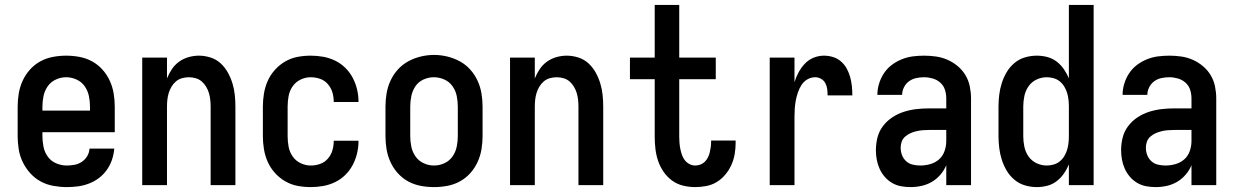

<svg xmlns="http://www.w3.org/2000/svg" viewBox="-20 -755 5040 783"><path d="M252 8Q225 8 197.5 3Q170 -2 146 -15Q122 -28 103.5 -48.5Q85 -69 73 -93.5Q61 -118 56.5 -145.5Q52 -173 52 -200V-320Q52 -347 56.5 -374Q61 -401 72.5 -426Q84 -451 102.5 -471.5Q121 -492 145 -505Q169 -518 196 -523Q223 -528 250 -528Q277 -528 304 -523Q331 -518 355 -505Q379 -492 397.5 -471.5Q416 -451 427.5 -426Q439 -401 443.5 -374Q448 -347 448 -320V-216H153V-200Q153 -178 157.5 -156Q162 -134 175 -116Q188 -98 209 -89Q230 -80 252 -80Q268 -80 284 -83Q300 -86 313.5 -95Q327 -104 335.5 -118Q344 -132 345 -149H446Q444 -125 436.5 -103Q429 -81 415.5 -62Q402 -43 383.5 -29Q365 -15 343 -6.5Q321 2 298 5Q275 8 252 8ZM347 -304V-320Q347 -342 342.5 -363.5Q338 -385 325.5 -403Q313 -421 292.5 -430.5Q272 -440 250 -440Q228 -440 207.5 -430.5Q187 -421 174.5 -403Q162 -385 157.5 -363.5Q153 -342 153 -320V-304Z M560 0V-520H661V-435Q669 -455 681 -473Q693 -491 710.5 -503.5Q728 -516 749 -522Q770 -528 791 -528Q815 -528 838.5 -520.5Q862 -513 879.5 -497Q897 -481 909 -459.5Q921 -438 928 -415Q935 -392 937.5 -368Q940 -344 940 -320V0H839V-320Q839 -334 837.5 -348Q836 -362 832 -375.5Q828 -389 820.5 -401.5Q813 -414 802.5 -423Q792 -432 778 -436Q764 -440 750 -440Q736 -440 722 -436Q708 -432 697.5 -423Q687 -414 679.5 -401.5Q672 -389 668 -375.5Q664 -362 662.5 -348Q661 -334 661 -320V0Z M1247 8Q1220 8 1193.5 3Q1167 -2 1143.5 -15.5Q1120 -29 1101.5 -49.5Q1083 -70 1072 -94.5Q1061 -119 1056.5 -146Q1052 -173 1052 -200V-320Q1052 -347 1056.5 -374Q1061 -401 1072 -425.5Q1083 -450 1101.5 -470.5Q1120 -491 1143.5 -504.5Q1167 -518 1193.5 -523Q1220 -528 1247 -528Q1273 -528 1298 -523.5Q1323 -519 1346 -508Q1369 -497 1387.5 -479Q1406 -461 1418 -438.5Q1430 -416 1436 -391Q1442 -366 1442 -341Q1442 -341 1442 -340.5Q1442 -340 1442 -339H1341Q1341 -339 1341 -339.5Q1341 -340 1341 -340Q1341 -360 1335.5 -378.5Q1330 -397 1317 -412Q1304 -427 1285.5 -433.5Q1267 -440 1247 -440Q1226 -440 1206 -430.5Q1186 -421 1173.5 -403Q1161 -385 1157 -363.5Q1153 -342 1153 -320V-200Q1153 -178 1157 -156.5Q1161 -135 1173.5 -117Q1186 -99 1206 -89.5Q1226 -80 1247 -80Q1267 -80 1285.5 -86.5Q1304 -93 1317 -108Q1330 -123 1335.5 -141.5Q1341 -160 1341 -180Q1341 -180 1341 -180.5Q1341 -181 1341 -181H1442Q1442 -180 1442 -179.5Q1442 -179 1442 -179Q1442 -154 1436 -129Q1430 -104 1418 -81.5Q1406 -59 1387.5 -41Q1369 -23 1346 -12Q1323 -1 1298 3.5Q1273 8 1247 8Z M1750 8Q1723 8 1696 3Q1669 -2 1645 -15Q1621 -28 1602.5 -48.5Q1584 -69 1572.5 -94Q1561 -119 1556.5 -146Q1552 -173 1552 -200V-320Q1552 -347 1556.5 -374Q1561 -401 1572.5 -426Q1584 -451 1602.5 -471.5Q1621 -492 1645 -505Q1669 -518 1696 -524.5Q1723 -531 1750 -531Q1777 -531 1804 -524.5Q1831 -518 1855 -505Q1879 -492 1897.5 -471.5Q1916 -451 1927.5 -426Q1939 -401 1943.5 -374Q1948 -347 1948 -320V-200Q1948 -173 1943.5 -146Q1939 -119 1927.5 -94Q1916 -69 1897.5 -48.5Q1879 -28 1855 -15Q1831 -2 1804 3Q1777 8 1750 8ZM1750 -80Q1772 -80 1792.5 -89.5Q1813 -99 1825.5 -117Q1838 -135 1842.5 -156.5Q1847 -178 1847 -200V-320Q1847 -342 1842.5 -364Q1838 -386 1825 -404Q1812 -422 1791.5 -431Q1771 -440 1749 -440Q1727 -440 1706.5 -430.5Q1686 -421 1674 -403Q1662 -385 1657.5 -363.5Q1653 -342 1653 -320V-200Q1653 -178 1657.5 -156.5Q1662 -135 1674.5 -117Q1687 -99 1707.5 -89.5Q1728 -80 1750 -80Z M2060 0V-520H2161V-435Q2169 -455 2181 -473Q2193 -491 2210.5 -503.5Q2228 -516 2249 -522Q2270 -528 2291 -528Q2315 -528 2338.5 -520.5Q2362 -513 2379.5 -497Q2397 -481 2409 -459.5Q2421 -438 2428 -415Q2435 -392 2437.5 -368Q2440 -344 2440 -320V0H2339V-320Q2339 -334 2337.5 -348Q2336 -362 2332 -375.5Q2328 -389 2320.5 -401.5Q2313 -414 2302.5 -423Q2292 -432 2278 -436Q2264 -440 2250 -440Q2236 -440 2222 -436Q2208 -432 2197.5 -423Q2187 -414 2179.5 -401.5Q2172 -389 2168 -375.5Q2164 -362 2162.5 -348Q2161 -334 2161 -320V0Z M2815 8Q2790 8 2765.5 2Q2741 -4 2721 -18.5Q2701 -33 2686.5 -54Q2672 -75 2664 -98.5Q2656 -122 2653 -147Q2650 -172 2650 -197V-432H2549V-520H2650V-735H2750V-520H2899V-432H2750V-197Q2750 -185 2751 -172.5Q2752 -160 2754.5 -147.5Q2757 -135 2761 -123.5Q2765 -112 2772.5 -102Q2780 -92 2791.5 -86Q2803 -80 2815 -80Q2826 -80 2836.5 -84Q2847 -88 2854.5 -95.5Q2862 -103 2867 -113Q2872 -123 2874.5 -133.5Q2877 -144 2878.5 -155Q2880 -166 2880 -177Q2880 -178 2880 -179.5Q2880 -181 2880 -182H2980Q2980 -179 2980 -176.5Q2980 -174 2980 -172Q2980 -149 2976 -126Q2972 -103 2962.5 -82Q2953 -61 2938 -43Q2923 -25 2903.5 -13Q2884 -1 2861 3.5Q2838 8 2815 8Z M3119 0V-520H3220V-420Q3226 -440 3236.5 -459.5Q3247 -479 3262 -495Q3277 -511 3297.5 -519.5Q3318 -528 3340 -528Q3359 -528 3377 -522.5Q3395 -517 3409.5 -504.5Q3424 -492 3433 -475.5Q3442 -459 3447 -441Q3452 -423 3454 -404Q3456 -385 3456 -366H3355Q3355 -379 3353.5 -391.5Q3352 -404 3346 -415.5Q3340 -427 3328.5 -433.5Q3317 -440 3305 -440Q3287 -440 3272 -431Q3257 -422 3248 -407.5Q3239 -393 3233.5 -376.5Q3228 -360 3225 -343.5Q3222 -327 3221 -310Q3220 -293 3220 -276V0Z M3693 8Q3674 8 3654.5 4.5Q3635 1 3618 -9Q3601 -19 3588 -34Q3575 -49 3567 -67Q3559 -85 3555.5 -104Q3552 -123 3552 -143Q3552 -169 3558.5 -194.5Q3565 -220 3581 -241Q3597 -262 3619 -276.5Q3641 -291 3666 -299Q3691 -307 3717 -310Q3743 -313 3769 -313H3839V-354Q3839 -372 3833.5 -389Q3828 -406 3814.5 -418Q3801 -430 3783.5 -435Q3766 -440 3749 -440Q3732 -440 3716 -436.5Q3700 -433 3687 -423.5Q3674 -414 3666.5 -399Q3659 -384 3659 -368Q3659 -368 3659 -368Q3659 -368 3659 -368H3558Q3558 -368 3558 -368Q3558 -368 3558 -368Q3558 -391 3565 -414Q3572 -437 3585 -456.5Q3598 -476 3616.5 -490Q3635 -504 3657 -513Q3679 -522 3702 -525Q3725 -528 3749 -528Q3773 -528 3797.5 -524.5Q3822 -521 3844.5 -511Q3867 -501 3886 -485Q3905 -469 3917.5 -448Q3930 -427 3935 -402.5Q3940 -378 3940 -354V0H3839V-81Q3830 -60 3815 -42.5Q3800 -25 3780.5 -13.5Q3761 -2 3738.5 3Q3716 8 3693 8ZM3733 -80Q3754 -80 3774.5 -86Q3795 -92 3810 -105.5Q3825 -119 3832 -139Q3839 -159 3839 -180V-225H3769Q3756 -225 3743 -224Q3730 -223 3717.5 -220Q3705 -217 3693.5 -212Q3682 -207 3672 -198.5Q3662 -190 3657.5 -178Q3653 -166 3653 -153Q3653 -137 3658.5 -122.5Q3664 -108 3675.5 -97.5Q3687 -87 3702.5 -83.5Q3718 -80 3733 -80Z M4208 8Q4184 8 4160 1Q4136 -6 4117 -22Q4098 -38 4085.5 -59Q4073 -80 4065.5 -103.5Q4058 -127 4055 -151.5Q4052 -176 4052 -200V-320Q4052 -344 4055 -368.5Q4058 -393 4065.5 -416.5Q4073 -440 4085.5 -461Q4098 -482 4117 -498Q4136 -514 4160 -521Q4184 -528 4208 -528Q4230 -528 4251 -522.5Q4272 -517 4289 -504Q4306 -491 4318.5 -473Q4331 -455 4339 -435V-735H4440V0H4339V-85Q4331 -65 4318.5 -47Q4306 -29 4289 -16Q4272 -3 4251 2.5Q4230 8 4208 8ZM4249 -80Q4263 -80 4277 -84Q4291 -88 4302 -97Q4313 -106 4320.5 -118.5Q4328 -131 4332 -144.5Q4336 -158 4337.5 -172Q4339 -186 4339 -200V-320Q4339 -334 4337.5 -348Q4336 -362 4332 -375.5Q4328 -389 4320.5 -401.5Q4313 -414 4302 -423Q4291 -432 4277 -436Q4263 -440 4249 -440Q4227 -440 4207 -430.5Q4187 -421 4174.5 -403Q4162 -385 4157.5 -363.5Q4153 -342 4153 -320V-200Q4153 -178 4157.5 -156.5Q4162 -135 4174.5 -117Q4187 -99 4207 -89.5Q4227 -80 4249 -80Z M4693 8Q4674 8 4654.5 4.5Q4635 1 4618 -9Q4601 -19 4588 -34Q4575 -49 4567 -67Q4559 -85 4555.5 -104Q4552 -123 4552 -143Q4552 -169 4558.5 -194.5Q4565 -220 4581 -241Q4597 -262 4619 -276.5Q4641 -291 4666 -299Q4691 -307 4717 -310Q4743 -313 4769 -313H4839V-354Q4839 -372 4833.5 -389Q4828 -406 4814.5 -418Q4801 -430 4783.5 -435Q4766 -440 4749 -440Q4732 -440 4716 -436.5Q4700 -433 4687 -423.5Q4674 -414 4666.5 -399Q4659 -384 4659 -368Q4659 -368 4659 -368Q4659 -368 4659 -368H4558Q4558 -368 4558 -368Q4558 -368 4558 -368Q4558 -391 4565 -414Q4572 -437 4585 -456.5Q4598 -476 4616.5 -490Q4635 -504 4657 -513Q4679 -522 4702 -525Q4725 -528 4749 -528Q4773 -528 4797.5 -524.5Q4822 -521 4844.5 -511Q4867 -501 4886 -485Q4905 -469 4917.5 -448Q4930 -427 4935 -402.5Q4940 -378 4940 -354V0H4839V-81Q4830 -60 4815 -42.5Q4800 -25 4780.5 -13.5Q4761 -2 4738.5 3Q4716 8 4693 8ZM4733 -80Q4754 -80 4774.5 -86Q4795 -92 4810 -105.5Q4825 -119 4832 -139Q4839 -159 4839 -180V-225H4769Q4756 -225 4743 -224Q4730 -223 4717.5 -220Q4705 -217 4693.5 -212Q4682 -207 4672 -198.5Q4662 -190 4657.5 -178Q4653 -166 4653 -153Q4653 -137 4658.5 -122.5Q4664 -108 4675.5 -97.5Q4687 -87 4702.5 -83.5Q4718 -80 4733 -80Z"/></svg>

Font: Zed Sans Semibold
Style: Regular
Weight: 600
Designer: Belleve Invis
Foundry: Belleve Invis
Version: Version 1.0.0; ttfautohint (v1.8.4)